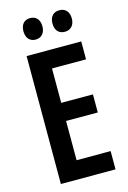

<svg xmlns="http://www.w3.org/2000/svg" viewBox="-135 -971 692 1035"><g transform="rotate(-15 211.5 -453.5)"><path d="M89 -847C89 -808 111 -787 142 -787C173 -787 195 -809 195 -847C195 -886 173 -907 142 -907C111 -907 89 -887 89 -847ZM251 -847C251 -808 272 -787 305 -787C337 -787 359 -809 359 -847C359 -886 337 -907 305 -907C273 -907 251 -887 251 -847ZM376 0V-102H186V-321H363V-422H186V-614H376V-714H71V0Z"/></g></svg>

Font: Noto Sans Gurmukhi UI ExtraCondensed SemiBold
Style: Regular
Weight: 600
Width: 2
Designer: Jelle Bosma - Monotype Design Team
Foundry: Monotype Imaging Inc.
Version: Version 2.004